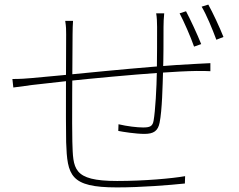

<svg xmlns="http://www.w3.org/2000/svg" viewBox="-20 -802 1040 836"><path d="M695 -744H660C663 -728 664 -704 664 -685C664 -634 664 -551 663 -492C662 -419 656 -317 649 -278C645 -252 633 -247 603 -247C577 -247 534 -252 496 -261L495 -232C514 -228 571 -219 609 -219C649 -219 668 -232 675 -268C686 -322 688 -429 690 -494C692 -545 692 -629 692 -685C692 -702 693 -726 695 -744ZM298 -711H264C268 -685 268 -672 268 -653C268 -621 266 -266 268 -183C273 -38 285 14 489 14C596 14 718 4 785 -3L786 -35C730 -25 609 -14 490 -14C294 -14 299 -68 295 -185C293 -242 295 -528 296 -653C296 -672 297 -698 298 -711ZM34 -458 38 -421C66 -425 90 -428 120 -432C258 -449 672 -491 836 -493C860 -493 883 -493 896 -492V-527C879 -526 861 -525 836 -524C618 -514 233 -471 117 -462C96 -460 68 -458 34 -458ZM790 -753 762 -744C781 -708 810 -642 825 -599L856 -610C839 -653 808 -719 790 -753ZM887 -782 858 -773C879 -738 905 -675 922 -629L953 -641C936 -684 906 -748 887 -782Z"/></svg>

Font: Source Han Sans JP VF
Style: Regular
Weight: 250
Designer: Ryoko NISHIZUKA 西塚涼子 (kana, bopomofo & ideographs); Paul D. Hunt (Latin, Greek & Cyrillic); Sandoll Communications 산돌커뮤니
Foundry: Adobe
Version: Version 2.004;hotconv 1.0.118;makeotfexe 2.5.65603